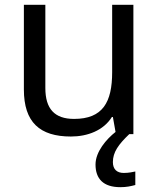

<svg xmlns="http://www.w3.org/2000/svg" viewBox="-20 -556 658 796"><path d="M448 116C448 75 471 43 516 0H533V-536H445V-257C445 -132 406 -63 287 -63C206 -63 168 -105 168 -191V-536H79V-185C79 -49 145 10 274 10C343 10 409 -15 444 -71H448L459 -9C421 21 376 73 376 126C376 185 408 220 479 220C505 220 522 216 541 211V155C530 157 515 161 493 161C465 161 448 146 448 116Z"/></svg>

Font: Noto Sans Inscriptional Parthian
Style: Regular
Weight: 400
Designer: Monotype Design Team
Foundry: Monotype Imaging Inc.
Version: Version 2.003